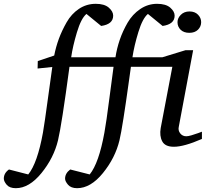

<svg xmlns="http://www.w3.org/2000/svg" viewBox="-151 -757 1080 1006"><path d="M903 -641Q903 -618 886.5 -601.5Q870 -585 841 -585Q812 -585 795.5 -601Q779 -617 779 -641Q779 -662 796.5 -679.5Q814 -697 842 -697Q870 -697 886.5 -680Q903 -663 903 -641ZM907 -29Q813 12 760 12Q714 12 699 -16.5Q684 -45 691 -86L752 -407H535Q534 -402 521.5 -311Q509 -220 496 -137.5Q483 -55 475 -22Q453 70 388.5 149.5Q324 229 253 229Q221 229 205.5 211Q190 193 190 179Q190 151 217 131L319 157Q367 98 396 -62Q406 -116 422 -241Q438 -366 444 -407H213Q172 -101 153 -22Q131 70 66.5 149.5Q2 229 -68 229Q-101 229 -116 211Q-131 193 -131 179Q-131 150 -104 131L-3 157Q45 98 74 -62Q83 -114 99 -233Q115 -352 123 -406L46 -398L47 -437L133 -466Q142 -512 157.5 -554Q173 -596 198 -640Q223 -684 262.5 -710.5Q302 -737 351 -737Q396 -737 419 -717Q442 -697 442 -675Q442 -630 379 -621L302 -684Q274 -661 252 -587.5Q230 -514 222 -457H454Q461 -503 476.5 -548.5Q492 -594 517.5 -638Q543 -682 583.5 -709.5Q624 -737 672 -737Q718 -737 741 -717Q764 -697 764 -675Q764 -630 701 -621L624 -684Q596 -661 574 -589Q552 -517 543 -457H700L821 -494H861L786 -94Q781 -74 793 -58.5Q805 -43 825 -43Q835 -43 852 -48Q869 -53 887 -59.5Q905 -66 907 -67Z"/></svg>

Font: Veleka
Style: Italic
Weight: 400
Italic angle: -12°
Designer: Stefan Peev, Context Ltd, 2016; SIL International, 1997-2014.
Foundry: Stefan Peev, Context Ltd, 2016
Version: Version 1.000